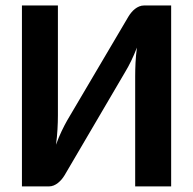

<svg xmlns="http://www.w3.org/2000/svg" viewBox="-20 -668 692 688"><path d="M440.4 -608.9Q444.8 -616.2 450.7 -623.3Q456.5 -630.4 463.6 -636Q470.7 -641.6 479 -645Q487.3 -648.4 496.6 -648.4H593.3V0H464.4V-394Q464.4 -417.5 465.6 -443.1Q466.8 -468.8 470.7 -497.6Q460.9 -472.2 450.2 -450.2Q439.5 -428.2 429.7 -412.1L211.4 -40Q207 -32.7 201.2 -25.6Q195.3 -18.6 188 -12.7Q180.7 -6.8 172.4 -3.4Q164.1 0 154.8 0H58.6V-648.4H187.5V-254.9Q187.5 -231 186 -204.8Q184.6 -178.7 180.7 -149.4Q189.9 -175.3 200.7 -197.8Q211.4 -220.2 221.2 -237.3Z"/></svg>

Font: Carlito
Style: Bold
Weight: 700
Designer: Lukasz Dziedzic
Foundry: tyPoland Lukasz Dziedzic
Version: Version 1.104